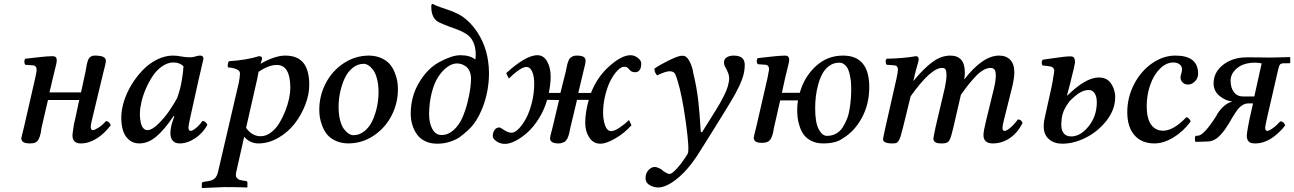

<svg xmlns="http://www.w3.org/2000/svg" viewBox="-20 -723 6612 981"><path d="M102.1 -71.8 159.2 -320.8Q167 -352.5 167 -369.1Q167 -377 162.4 -382.8Q157.7 -388.7 148.9 -389.2L108.9 -392.1Q104.5 -398.9 104.2 -407.7Q104 -416.5 108.9 -422.9Q121.6 -424.3 147.2 -427.2Q172.9 -430.2 186.5 -431.6Q200.2 -433.1 218.3 -434.6Q236.3 -436 249 -436Q270 -436 270 -415Q270 -407.2 266.8 -393.3Q263.7 -379.4 257.8 -356.2Q252 -333 249 -319.8L232.9 -251H394L417 -356.9Q418.5 -363.3 420.4 -376Q422.4 -388.7 423.8 -395.5Q425.3 -402.3 428.5 -411.9Q431.6 -421.4 435.8 -426.5Q439.9 -431.6 446.8 -435.3Q453.6 -439 462.9 -439Q478 -439 481.9 -438Q521 -435.5 521 -412.1Q521 -406.7 518.8 -396.2Q516.6 -385.7 512.9 -371.8Q509.3 -357.9 507.8 -352.1L453.1 -124Q445.3 -92.3 443.8 -80.1V-71.8Q445.3 -58.1 454.1 -58.1Q462.9 -58.1 482.9 -70.6Q502.9 -83 521 -104Q530.3 -104 536.9 -97.7Q543.5 -91.3 545.9 -83Q513.7 -40.5 474.1 -15.4Q434.6 9.8 393.1 9.8Q356.9 9.8 351.1 -20Q349.6 -30.3 351.1 -43Q352.1 -53.7 357.9 -88.9Q358.9 -92.8 360.8 -101.3Q362.8 -109.9 363.8 -113.8L384.8 -211.9H225.1L191.9 -68.8Q190.4 -54.7 188.5 -44.9Q186.5 -35.2 182.1 -22Q177.7 -8.8 169.4 -1Q161.1 6.8 148.9 8.8Q146 8.8 140.4 9.3Q134.8 9.8 131.8 9.8Q107.4 9.3 98.1 2.4Q88.9 -4.4 88.9 -17.1Q88.9 -20.5 102.1 -71.8Z M884.8 -221.2Q900.4 -263.2 908.4 -310.1Q916.5 -356.9 917.5 -384.8Q897 -403.8 866.7 -403.8Q836.9 -403.8 808.8 -384.5Q780.8 -365.2 760.7 -335.2Q740.7 -305.2 725.3 -269.8Q710 -234.4 702.4 -200.9Q694.8 -167.5 694.8 -142.1Q694.8 -127.4 696.3 -114.5Q697.8 -101.6 701.7 -87.9Q705.6 -74.2 713.9 -66.2Q722.2 -58.1 733.9 -58.1Q755.9 -58.1 787.6 -88.9Q819.3 -119.6 843 -154.1Q866.7 -188.5 884.8 -221.2ZM1002.9 -439Q1019.5 -439 1019.5 -421.9Q1016.1 -408.2 994.6 -314.9L951.7 -121.1Q942.9 -81.5 942.9 -71.8Q942.9 -54.2 954.6 -54.2Q962.9 -54.2 979.7 -67.4Q996.6 -80.6 1014.6 -105Q1030.8 -105 1039.6 -85Q1017.1 -43.5 977.5 -16.8Q938 9.8 897.9 9.8Q874 9.8 862.3 -4.4Q850.6 -18.6 850.6 -42Q850.6 -72.3 863.8 -108.9L870.6 -128.9L867.7 -130.9Q819.3 -59.1 777.8 -24.7Q736.3 9.8 691.9 9.8Q658.7 9.8 637.2 -10.3Q615.7 -30.3 607.7 -58.6Q599.6 -86.9 599.6 -122.1Q599.6 -161.1 613.3 -205.1Q627 -249 652.1 -290.3Q677.2 -331.5 709.5 -365Q741.7 -398.4 782.2 -418.7Q822.8 -439 863.8 -439Q883.3 -439 908.7 -434.1Q930.2 -430.2 947.8 -430.2Q967.3 -430.2 982.9 -436Q993.2 -439 1002.9 -439Z M1301.3 -356Q1300.8 -352.5 1298.3 -340.8Q1295.9 -329.1 1294.4 -320.8L1237.3 -69.8Q1267.6 -26.9 1311.5 -26.9Q1338.4 -26.9 1363.3 -45.2Q1388.2 -63.5 1405.8 -91.8Q1423.3 -120.1 1436.8 -153.8Q1450.2 -187.5 1456.8 -218.5Q1463.4 -249.5 1463.4 -272.9Q1463.4 -391.1 1394.5 -391.1Q1352.5 -391.1 1301.3 -356ZM1227.5 -23.9 1186.5 158.2Q1185.1 165.5 1185.1 169.9Q1185.1 181.2 1191.7 187.7Q1198.2 194.3 1204.1 196Q1210 197.8 1219.2 199.2L1238.3 202.1Q1244.1 203.6 1244.1 210V232.9L1242.2 234.9Q1203.1 232.9 1125.5 232.9L1013.2 237.8L1011.2 235.8V213.9Q1011.2 208 1021.5 206.1L1040.5 203.1Q1064.5 199.7 1076.2 189.5Q1087.9 179.2 1093.3 158.2L1200.2 -300.8Q1206.1 -330.6 1206.1 -348.1Q1206.1 -373.5 1144.5 -378.9Q1141.1 -395.5 1149.4 -410.2Q1243.2 -416.5 1303.2 -436Q1319.3 -436 1319.3 -422.9Q1318.8 -420.9 1315.7 -411.1Q1312.5 -401.4 1311.5 -397Q1341.8 -415.5 1375.7 -427.2Q1409.7 -439 1436.5 -439Q1500 -439 1530 -401.9Q1560.1 -364.7 1560.1 -289.1Q1560.1 -239.3 1539.3 -186.3Q1518.6 -133.3 1484.4 -89.8Q1450.2 -46.4 1401.1 -18.3Q1352.1 9.8 1300.3 9.8Q1257.8 9.8 1227.5 -23.9Z M1837.9 -397Q1806.6 -396.5 1781.5 -376Q1756.3 -355.5 1741.2 -322.8Q1726.1 -290 1718 -252.2Q1710 -214.4 1710 -176.8Q1710 -137.7 1717.8 -108.2Q1725.6 -78.6 1737.8 -63Q1750 -47.4 1762.2 -39.8Q1774.4 -32.2 1786.1 -32.2Q1817.4 -32.7 1842.5 -53.2Q1867.7 -73.7 1882.8 -106.2Q1897.9 -138.7 1906 -176.5Q1914.1 -214.4 1914.1 -252Q1914.1 -291 1906.2 -320.6Q1898.4 -350.1 1886.2 -366Q1874 -381.8 1861.8 -389.4Q1849.6 -397 1837.9 -397ZM1760.3 9.8H1759.3Q1723.1 9.3 1695.6 -3.4Q1668 -16.1 1652.6 -34.4Q1637.2 -52.7 1627.4 -77.4Q1617.7 -102.1 1614.5 -122.1Q1611.3 -142.1 1611.3 -162.1Q1611.3 -232.9 1643.6 -296.1Q1675.8 -359.4 1734.6 -398.9Q1793.5 -438.5 1864.3 -439H1865.2Q1901.4 -438.5 1929 -425.8Q1956.5 -413.1 1971.9 -394.8Q1987.3 -376.5 1997.1 -351.8Q2006.8 -327.1 2010 -307.1Q2013.2 -287.1 2013.2 -267.1Q2013.2 -196.3 1981 -133.1Q1948.7 -69.8 1889.9 -30.3Q1831.1 9.3 1760.3 9.8Z M2386.7 -319.8Q2386.7 -342.3 2379.4 -358.6Q2372.1 -375 2360.6 -383.3Q2349.1 -391.6 2337.6 -395.3Q2326.2 -398.9 2315.4 -398.9Q2291 -398.9 2266.1 -381.3Q2241.2 -363.8 2220.2 -332Q2199.2 -300.3 2186 -249.8Q2172.9 -199.2 2172.4 -140.1Q2172.4 -93.8 2189.2 -63.5Q2206.1 -33.2 2235.8 -33.2Q2270 -33.2 2297.9 -58.6Q2325.7 -84 2341.6 -119.9Q2357.4 -155.8 2368.2 -198Q2378.9 -240.2 2382.8 -271Q2386.7 -301.8 2386.7 -319.8ZM2331.5 -440.9Q2381.8 -440.9 2408.7 -418.9Q2410.6 -427.7 2410.6 -443.8Q2410.6 -473.6 2402.8 -495.8Q2395 -518.1 2383.5 -531.2Q2372.1 -544.4 2352.5 -555.4Q2333 -566.4 2315.9 -572.5Q2298.8 -578.6 2272.9 -588.1Q2247.1 -597.7 2229.5 -606Q2183.6 -624 2183.6 -688Q2183.6 -703.1 2189.5 -703.1H2190.4Q2207.5 -693.8 2232.4 -685.5Q2257.3 -677.2 2278.3 -669.7Q2299.3 -662.1 2323.2 -649.9Q2347.2 -637.7 2371.6 -615Q2396 -592.3 2418.5 -559.1Q2477.1 -470.7 2478.5 -351.1Q2478.5 -259.8 2447.5 -178.2Q2416.5 -96.7 2368.7 -55.2Q2344.7 -33.7 2327.4 -21.5Q2310.1 -9.3 2279.8 1Q2249.5 11.2 2213.4 11.2Q2178.7 11.2 2151.9 -2Q2125 -15.1 2109.6 -37.4Q2094.2 -59.6 2086.4 -86.2Q2078.6 -112.8 2078.6 -142.1Q2078.6 -230.5 2121.8 -302.2Q2165 -374 2224.6 -405.8Q2289.6 -440.9 2331.5 -440.9Z M2870.6 -356.9Q2871.6 -362.3 2874.5 -376Q2877.4 -389.6 2878.9 -395.8Q2880.4 -401.9 2884.3 -411.9Q2888.2 -421.9 2893.1 -426.5Q2897.9 -431.2 2906.2 -435.1Q2914.6 -439 2925.3 -439Q2951.7 -439 2961.9 -432.4Q2972.2 -425.8 2972.2 -412.1Q2972.2 -406.7 2970 -396.2Q2967.8 -385.7 2964.1 -371.6Q2960.4 -357.4 2959.5 -352.1L2934.6 -248H2999.5Q3031.7 -330.6 3094.2 -385.7Q3156.7 -440.9 3201.2 -440.9Q3221.2 -440.9 3238.8 -427.5Q3256.3 -414.1 3256.3 -398.9Q3256.3 -376 3248 -365Q3239.7 -354 3227.5 -354Q3209 -354 3201.2 -361.8Q3188.5 -376 3183.8 -378.9Q3179.2 -381.8 3168.5 -381.8Q3153.3 -381.8 3134.5 -362.3Q3115.7 -342.8 3099.6 -311.8Q3083.5 -280.8 3072.5 -236.6Q3061.5 -192.4 3061.5 -147.9Q3061.5 -109.4 3072 -81.3Q3082.5 -53.2 3102.5 -53.2Q3119.6 -53.2 3146.5 -71.3Q3173.3 -89.4 3193.4 -109.9L3206.5 -83Q3171.9 -43.9 3125 -16.4Q3078.1 11.2 3047.4 11.2Q3011.7 11.2 2991 -20Q2970.2 -51.3 2970.2 -95.2Q2970.2 -149.9 2988.3 -212.9H2928.2L2894.5 -71.8Q2893.6 -67.4 2891.4 -57.1Q2889.2 -46.9 2888.2 -42.2Q2887.2 -37.6 2884.5 -29.1Q2881.8 -20.5 2879.4 -16.1Q2877 -11.7 2872.6 -5.9Q2868.2 0 2862.8 2.7Q2857.4 5.4 2850.1 7.6Q2842.8 9.8 2833.5 9.8Q2790.5 9.8 2790.5 -17.1Q2790.5 -21.5 2792.5 -30Q2794.4 -38.6 2798.1 -52.2Q2801.8 -65.9 2803.2 -71.8L2836.4 -211.9L2775.4 -212.9Q2761.2 -162.6 2734.1 -118.9Q2707 -75.2 2676.3 -47.4Q2645.5 -19.5 2614.7 -3.7Q2584 12.2 2559.6 12.2Q2536.1 12.2 2516.8 -1Q2497.6 -14.2 2497.6 -27.8Q2497.6 -44.9 2506.6 -58.3Q2515.6 -71.8 2532.2 -71.8Q2536.6 -71.8 2556.2 -58.3Q2575.7 -44.9 2594.2 -44.9Q2610.8 -44.9 2630.9 -65.7Q2650.9 -86.4 2668.5 -119.4Q2686 -152.3 2697.8 -199.7Q2709.5 -247.1 2709.5 -294.9Q2709.5 -333.5 2699 -357.2Q2688.5 -380.9 2669.4 -380.9Q2641.1 -380.9 2579.6 -321.8L2566.4 -349.1Q2608.9 -389.2 2651.4 -415Q2693.8 -440.9 2725.6 -440.9Q2757.3 -440.9 2775.4 -409.4Q2793.5 -377.9 2793.5 -332Q2793.5 -295.4 2784.2 -248H2843.3Z M3428.2 -347.2Q3420.4 -358.9 3401.4 -358.9Q3381.3 -358.9 3337.4 -337.9Q3325.2 -350.1 3323.2 -372.1Q3351.1 -391.6 3395 -413.3Q3439 -435.1 3459.5 -438Q3472.2 -439.5 3481.4 -435.1Q3495.6 -427.2 3507.3 -400.9Q3519 -374.5 3521.5 -353Q3539.6 -277.8 3547.4 -210.9Q3555.2 -144 3560.5 -49.8L3566.4 -46.9Q3575.7 -61.5 3591.6 -86.9Q3607.4 -112.3 3619.6 -131.8Q3631.8 -151.4 3634.3 -154.8Q3649.4 -179.2 3658.2 -194.8Q3667 -210.4 3679.9 -235.8Q3692.9 -261.2 3699.2 -283.7Q3705.6 -306.2 3705.6 -325.2Q3705.6 -331.1 3704.6 -334Q3702.6 -349.6 3686.5 -378.9Q3679.2 -389.6 3679.2 -404.8Q3679.2 -421.4 3693.4 -430.2Q3707.5 -439 3728.5 -439Q3785.2 -439 3785.2 -392.1Q3785.2 -356 3772.9 -321.8Q3760.7 -287.6 3738.3 -246.1Q3717.8 -209.5 3686.5 -158.7Q3655.3 -107.9 3624.5 -58.6Q3593.8 -9.3 3585.4 3.9L3549.3 61Q3542.5 72.8 3539.6 76.2Q3492.7 147.5 3438 191.2Q3383.3 234.9 3342.3 234.9Q3320.8 234.9 3299.6 222.9Q3278.3 210.9 3278.3 188Q3278.3 162.6 3293.2 146.2Q3308.1 129.9 3326.2 129.9Q3333 129.9 3345.7 135.5Q3358.4 141.1 3363.3 146Q3368.7 151.4 3381.3 158.7Q3394 166 3401.4 166Q3412.6 166 3438.7 137.7Q3464.8 109.4 3494.1 62Q3503.4 42.5 3484.4 -96.7Q3465.3 -235.8 3442.4 -309.1Q3436 -332 3428.2 -347.2Z M4268.1 -402.8Q4240.2 -402.8 4218.3 -387.5Q4196.3 -372.1 4182.9 -347.9Q4169.4 -323.7 4160.6 -291.7Q4151.9 -259.8 4148.4 -229.7Q4145 -199.7 4145 -169.9Q4145 -96.7 4163.1 -62.7Q4181.2 -28.8 4205.1 -28.8Q4231.4 -28.8 4252.2 -40.5Q4272.9 -52.2 4286.1 -73Q4299.3 -93.8 4308.3 -117.2Q4317.4 -140.6 4321.5 -169.2Q4325.7 -197.8 4327.4 -220.2Q4329.1 -242.7 4329.1 -266.1Q4329.1 -281.7 4328.4 -295.9Q4327.6 -310.1 4324 -330.8Q4320.3 -351.6 4314.2 -366.5Q4308.1 -381.3 4296.1 -392.1Q4284.2 -402.8 4268.1 -402.8ZM3991.2 -439Q4012.2 -439 4012.2 -418Q4012.2 -410.2 4009 -396.2Q4005.9 -382.3 4000 -359.6Q3994.1 -336.9 3991.2 -323.2L3975.1 -249H4066.4Q4089.4 -330.6 4148.2 -384.8Q4207 -439 4287.1 -439Q4421.4 -439 4421.4 -277.8Q4421.4 -191.4 4383.8 -121.6Q4346.2 -51.8 4286.1 -16.1Q4252.4 9.8 4185.1 9.8Q4151.4 9.8 4126.2 -2.9Q4101.1 -15.6 4087.4 -33.9Q4073.7 -52.2 4065.7 -77.4Q4057.6 -102.5 4055.4 -121.8Q4053.2 -141.1 4053.2 -162.1Q4053.2 -187 4057.1 -210H3966.3L3934.1 -68.8Q3933.6 -66.4 3931.2 -51.8Q3924.8 -20 3913.3 -6.6Q3901.9 6.8 3873 6.8Q3848.6 6.3 3839.8 -0.5Q3831.1 -7.3 3831.1 -20Q3831.1 -23.9 3844.2 -75.2L3901.4 -324.2Q3907.7 -355 3909.2 -366.2V-372.1Q3909.2 -379.9 3904.5 -385.7Q3899.9 -391.6 3891.1 -392.1L3851.1 -395Q3846.7 -401.9 3846.4 -410.6Q3846.2 -419.4 3851.1 -425.8Q3863.8 -427.2 3889.4 -430.2Q3915 -433.1 3928.7 -434.6Q3942.4 -436 3960.4 -437.5Q3978.5 -439 3991.2 -439Z M4648.9 -319.8 4647 -310.1H4647.9Q4698.7 -372.6 4743.9 -405.8Q4789.1 -439 4835 -439Q4909.7 -439 4909.7 -353Q4909.7 -336.9 4906.7 -316.9Q5001 -439 5085 -439Q5120.6 -439 5141.6 -417.5Q5162.6 -396 5162.6 -353Q5162.6 -325.2 5151.9 -279.8L5108.9 -107.9Q5102.1 -82.5 5102.1 -68.8Q5102.1 -54.2 5112.8 -54.2Q5123 -54.2 5142.8 -70.8Q5162.6 -87.4 5180.7 -112.8Q5189.9 -112.8 5196.5 -107.2Q5203.1 -101.6 5204.6 -94.2Q5178.2 -43 5138.4 -16.6Q5098.6 9.8 5052.7 9.8Q5004.9 9.8 5004.9 -33.2Q5004.9 -53.2 5020 -113.8L5058.6 -272Q5067.9 -311.5 5067.9 -336.9Q5067.9 -359.9 5061 -367.9Q5054.2 -376 5041 -376Q5022.5 -376 5001.7 -363.5Q4981 -351.1 4958.5 -325.9Q4936 -300.8 4923.1 -284.2Q4910.2 -267.6 4889.6 -238.8L4851.1 -71.8Q4845.2 -46.9 4841.3 -33.7Q4837.4 -20.5 4833 -10.5Q4828.6 -0.5 4822.5 3.2Q4816.4 6.8 4809.8 8.3Q4803.2 9.8 4791 9.8Q4767.1 9.8 4758.1 3.2Q4749 -3.4 4749 -15.1Q4749 -20.5 4759.8 -71.8L4807.6 -274.9Q4815.9 -314 4815.9 -339.8Q4815.9 -358.9 4811.5 -367.4Q4807.1 -376 4793.9 -376Q4735.8 -376 4632.8 -231L4593.8 -71.8Q4585.9 -41 4581.5 -26.4Q4577.1 -11.7 4570.8 -2.7Q4564.5 6.3 4558.1 8.1Q4551.8 9.8 4539.1 9.8Q4491.7 9.8 4491.7 -12.2Q4491.7 -16.1 4503.9 -71.8L4560.1 -319.8Q4567.9 -355 4567.9 -367.2Q4567.9 -387.7 4549.8 -389.2L4509.8 -392.1Q4505.4 -398.9 4505.1 -407.7Q4504.9 -416.5 4509.8 -422.9Q4597.2 -424.8 4659.7 -436Q4673.8 -436 4673.8 -419.9Q4673.8 -413.6 4670.2 -400.9Q4666.5 -388.2 4660.2 -365.5Q4653.8 -342.8 4648.9 -319.8Z M5445.8 -207Q5444.8 -205.6 5439 -197.8Q5433.1 -189.9 5429.2 -183.3Q5425.3 -176.8 5419.9 -166.7Q5414.6 -156.7 5410.6 -144.3Q5406.7 -131.8 5404.8 -118.2Q5404.8 -114.3 5403.8 -106.2Q5402.8 -98.1 5402.8 -94.2Q5400.9 -65.4 5410.9 -48.1Q5420.9 -30.8 5440.9 -26.9Q5445.8 -25.9 5456.5 -25.9Q5503.4 -28.3 5543.7 -79.6Q5584 -130.9 5584 -201.2Q5584 -229 5573 -246.1Q5562 -263.2 5543 -263.2Q5521 -263.2 5498.5 -250.2Q5476.1 -237.3 5445.8 -207ZM5444.8 -285.2 5431.6 -234.9H5433.6Q5527.8 -327.1 5593.8 -327.1Q5632.8 -327.1 5653.1 -301.3Q5673.3 -275.4 5677.7 -237.8V-219.2Q5675.3 -159.2 5632.1 -104.7Q5588.9 -50.3 5527.6 -19.5Q5466.3 11.2 5407.7 11.2Q5366.7 11.2 5340.6 -11Q5314.5 -33.2 5313 -70.8Q5311.5 -93.3 5317.9 -121.1L5354 -284.2Q5360.4 -316.4 5360.8 -324.2Q5366.7 -355.5 5366.7 -362.8Q5365.7 -370.1 5361.3 -375.7Q5356.9 -381.3 5349.6 -382.8Q5334 -386.7 5306.6 -388.2Q5297.9 -403.8 5307.6 -418Q5321.8 -419.9 5355 -424.8Q5388.2 -429.7 5411.6 -432.4Q5435.1 -435.1 5449.7 -435.1Q5470.2 -435.1 5471.7 -416Q5472.7 -413.1 5472.7 -403.8Q5471.2 -388.2 5453.6 -320.8Q5452.6 -313.5 5449 -300.3Q5445.3 -287.1 5444.8 -285.2Z M6063.5 -102.1Q6024.9 -50.3 5974.9 -20.3Q5924.8 9.8 5878.4 9.8Q5813 9.8 5776.4 -32.2Q5739.7 -74.2 5739.7 -149.9Q5739.7 -224.6 5773.9 -291.5Q5808.1 -358.4 5865.2 -398.7Q5922.4 -439 5985.8 -439Q6101.6 -439 6101.6 -346.2Q6101.6 -324.2 6085.9 -307.6Q6070.3 -291 6049.8 -291Q6033.7 -291 6022.7 -301.5Q6011.7 -312 6011.7 -327.1Q6011.7 -334.5 6015.6 -347.2Q6019.5 -359.9 6019.5 -368.2Q6019.5 -384.3 6007.3 -394Q5995.1 -403.8 5975.6 -403.8Q5939 -403.8 5907.2 -372.6Q5875.5 -341.3 5857.2 -289.8Q5838.9 -238.3 5838.9 -180.2Q5838.9 -119.1 5860.8 -87.2Q5882.8 -55.2 5922.9 -55.2Q5975.6 -55.2 6041.5 -124Q6047.9 -124 6054.9 -116.7Q6062 -109.4 6063.5 -102.1Z M6332.5 -230H6388.7L6426.3 -398.9Q6411.1 -402.8 6393.6 -402.8Q6335 -402.8 6301.3 -375.2Q6267.6 -347.7 6267.6 -311Q6267.6 -275.4 6284.2 -252.7Q6300.8 -230 6332.5 -230ZM6364.3 -115.2 6382.3 -194.8H6358.4Q6352.5 -194.8 6349.6 -193.8Q6339.4 -192.9 6329.1 -186.3Q6318.8 -179.7 6311.8 -172.9Q6304.7 -166 6293.7 -149.4Q6282.7 -132.8 6277.6 -124.3Q6272.5 -115.7 6259.3 -92.8Q6248 -74.2 6238.5 -61Q6229 -47.9 6214.6 -32.2Q6200.2 -16.6 6183.3 -8.3Q6166.5 0 6148.4 0L6088.4 2Q6085.4 -2.4 6085.2 -12.9Q6085 -23.4 6088.4 -28.8L6101.6 -29.8Q6131.3 -31.7 6193.4 -128.9Q6206.5 -155.3 6229.2 -177Q6252 -198.7 6277.3 -204.1Q6242.2 -207.5 6211.4 -232.7Q6180.7 -257.8 6180.7 -296.9Q6180.7 -350.1 6223.4 -387Q6266.1 -423.8 6329.6 -429.2Q6334.5 -429.2 6344.5 -429.7Q6354.5 -430.2 6360.4 -430.2L6448.2 -429.2H6483.4L6571.3 -431.2L6572.3 -429.2V-402.8Q6572.3 -399.9 6567.4 -399.9H6542.5Q6525.9 -399.9 6520.5 -393.8Q6515.1 -387.7 6511.2 -370.1L6454.6 -124Q6444.3 -78.6 6444.3 -71.8Q6444.3 -54.2 6454.6 -54.2Q6463.9 -54.2 6483.4 -68.1Q6502.9 -82 6521.5 -103Q6540 -103 6546.4 -82Q6513.7 -40 6474.4 -15.1Q6435.1 9.8 6393.6 9.8H6391.6Q6370.1 9.8 6361.1 1Q6352.1 -7.8 6350.6 -23.9Q6349.6 -29.8 6351.6 -43Q6353.5 -61.5 6364.3 -115.2Z"/></svg>

Font: Common Serif Medium
Style: Italic
Weight: 500
Italic angle: -12°
Designer: Philipp H. Poll, Khaled Hosny
Foundry: Stefan Peev, Context Ltd.
Version: Version 1.026